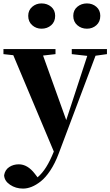

<svg xmlns="http://www.w3.org/2000/svg" viewBox="-27 -833 646 1124"><path d="M481.9 -665Q449.2 -665 425.5 -685.5Q401.9 -706.1 401.9 -740.2Q401.9 -773.4 425.5 -793.2Q449.2 -813 481.9 -813Q514.2 -813 537.1 -793.2Q560.1 -773.4 560.1 -740.2Q560.1 -705.6 537.1 -685.3Q514.2 -665 481.9 -665ZM215.8 -665Q184.6 -665 161.4 -685.5Q138.2 -706.1 138.2 -740.2Q138.2 -772.9 161.4 -793Q184.6 -813 215.8 -813Q249.5 -813 272.7 -793.2Q295.9 -773.4 295.9 -740.2Q295.9 -705.6 272.7 -685.3Q249.5 -665 215.8 -665ZM599.1 -545.9V-516.1L532.2 -506.8L315.9 67.9Q294.9 123.5 267.6 164.8Q240.2 206.1 212.2 228.3Q184.1 250.5 158.2 260.7Q132.3 271 107.9 271Q64.9 271 31.7 248.5Q-1.5 226.1 -2.9 192.9Q2.4 161.1 26.9 145Q51.3 128.9 83 128.9Q134.3 128.9 176.8 184.1L192.9 205.1Q220.7 181.2 243.4 145Q266.1 108.9 288.1 54.2L50.8 -509.8L-6.8 -516.1V-545.9H297.9V-516.1L225.1 -507.8L360.8 -129.9L483.9 -505.9L393.1 -516.1V-545.9Z"/></svg>

Font: Noto Serif JP Black
Style: Regular
Weight: 900
Designer: Ryoko NISHIZUKA  (kana & ideographs); Frank Grießhammer (Latin, Greek & Cyrillic); Wenlong ZHANG  (bopomofo); Sandoll Co
Foundry: Adobe Systems Incorporated
Version: Version 1.001;PS 1.001;hotconv 16.6.54;makeotf.lib2.5.65590